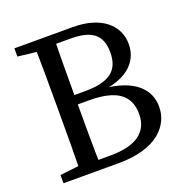

<svg xmlns="http://www.w3.org/2000/svg" viewBox="-121 -782 871 895"><g transform="rotate(-20 314.5 -334.5)"><path d="M44.3 0H185.5V-55.8H175.2L44.3 -40.8V0ZM135.3 0H235.5C232.5 -103.1 232.5 -207.1 232.5 -324.6V-359C232.5 -464.1 232.5 -568.2 235.5 -669.3H135.3C138.3 -566.2 138.3 -462.1 138.3 -359V-310.2C138.3 -205.1 138.3 -101.1 135.3 0ZM185.5 0H318.9C511.3 0 585.5 -92.5 585.5 -183.1C585.5 -269.7 521.2 -339.3 364 -352.2V-343.2C498.7 -359.3 552.2 -428 552.2 -505.8C552.2 -601.3 473.2 -669.3 334.3 -669.3H185.5V-622.6H304.5C406.1 -622.6 458.1 -590.4 458.1 -499.4C458.1 -408.2 405.9 -369 285.1 -369H185.5V-322.6H288.2C425.9 -322.6 486.1 -276 486.1 -183.2C486.1 -95.4 423.7 -46.7 295.8 -46.7H185.5V0ZM44.3 -628.5 175.2 -613.5H185.5V-669.3H44.3V-628.5Z"/></g></svg>

Font: Source Serif Variable
Style: Regular
Weight: 389
Designer: Frank Grießhammer
Foundry: Adobe Systems Incorporated
Version: Version 3.001;hotconv 1.0.111;makeotfexe 2.5.65597